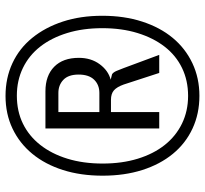

<svg xmlns="http://www.w3.org/2000/svg" viewBox="-44 -708 759 712"><g transform="rotate(-90 336.0 -352.5)"><path d="M336 7Q270 7 215 -18.5Q160 -44 121 -91.5Q82 -139 61 -205Q40 -271 40 -352Q40 -433 61 -499Q82 -565 121 -612.5Q160 -660 214.5 -686Q269 -712 336 -712Q402 -712 457 -686.5Q512 -661 551 -613Q590 -565 611.5 -499.5Q633 -434 633 -353Q633 -272 611.5 -205.5Q590 -139 551 -92Q512 -45 457 -19Q402 7 336 7ZM336 -35Q393 -35 439.5 -57.5Q486 -80 518.5 -122Q551 -164 569 -222.5Q587 -281 587 -353Q587 -425 569 -483.5Q551 -542 518.5 -583.5Q486 -625 439.5 -647.5Q393 -670 337 -670Q279 -670 233 -647.5Q187 -625 154 -583Q121 -541 103 -482.5Q85 -424 85 -352Q85 -280 103 -221.5Q121 -163 154 -121.5Q187 -80 233.5 -57.5Q280 -35 336 -35ZM215 -142V-564H353Q411 -564 444 -531.5Q477 -499 477 -440Q477 -395 453.5 -363Q430 -331 396 -322L416 -317Q423 -313 428.5 -300.5Q434 -288 439 -274L488 -142H421L378 -274Q369 -299 356.5 -310Q344 -321 321 -321H269L276 -327V-142ZM276 -364H347Q377 -364 396 -383.5Q415 -403 415 -441Q415 -479 395.5 -497.5Q376 -516 347 -516H276Z"/></g></svg>

Font: Nunito Sans 7pt Condensed
Style: Regular
Weight: 400
Width: 3
Designer: Vernon Adams
Foundry: Vernon Adams
Version: Version 3.101;gftools[0.9.27]